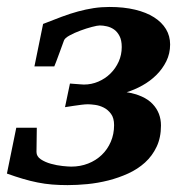

<svg xmlns="http://www.w3.org/2000/svg" viewBox="-37 -520 537 552"><path d="M452.1 -392.1Q452.1 -366.2 441.2 -344Q430.2 -321.8 412.4 -304.2Q394.5 -286.6 372.1 -274.2Q349.6 -261.7 327.1 -254.9Q377.4 -246.6 401.6 -221.2Q425.8 -195.8 425.8 -159.2Q425.8 -124.5 413.3 -98.1Q400.9 -71.8 379.9 -52.7Q358.9 -33.7 331.5 -21.2Q304.2 -8.8 274.4 -1.2Q244.6 6.3 214.4 9.3Q184.1 12.2 157.2 12.2Q133.8 12.2 112.8 10.5Q91.8 8.8 71 4.6Q50.3 0.5 28.8 -5.9Q7.3 -12.2 -17.1 -21L9.8 -152.8H68.8L67.9 -83Q67.9 -70.3 80.3 -62Q92.8 -53.7 109.6 -49.1Q126.5 -44.4 143.1 -42.7Q159.7 -41 168 -41Q193.8 -41 216.3 -49.8Q238.8 -58.6 255.4 -74.5Q272 -90.3 281.5 -112.3Q291 -134.3 291 -160.2Q291 -180.7 282.2 -192.6Q273.4 -204.6 261.2 -210.7Q249 -216.8 236.3 -218.5Q223.6 -220.2 215.8 -220.2Q208 -220.2 197 -218.8Q186 -217.3 175.3 -215.8L149.9 -211.9L164.1 -279.8Q185.1 -278.3 193.1 -277.6Q201.2 -276.9 204.1 -276.9Q226.1 -276.9 245.8 -285.4Q265.6 -293.9 280.5 -308.6Q295.4 -323.2 304.2 -342.8Q313 -362.3 313 -384.8Q313 -404.3 306.6 -416.5Q300.3 -428.7 290.8 -435.3Q281.2 -441.9 270.3 -444.3Q259.3 -446.8 250 -446.8Q243.2 -446.8 227.3 -442.6Q211.4 -438.5 194.3 -432.1Q177.2 -425.8 163.3 -418.2Q149.4 -410.6 147 -403.8Q139.6 -384.8 134.3 -369.1Q129.4 -356 125 -344Q120.6 -332 119.1 -329.1H62L86.9 -451.2Q116.2 -462.9 140.6 -471.9Q165 -481 187.5 -487.1Q210 -493.2 231.9 -496.6Q253.9 -500 277.8 -500Q318.8 -500 351.3 -492.2Q383.8 -484.4 406 -470.2Q428.2 -456.1 440.2 -436.3Q452.1 -416.5 452.1 -392.1Z"/></svg>

Font: Charis SIL
Style: Bold Italic
Weight: 700
Italic angle: -11°
Foundry: SIL International
Version: Version 4.112